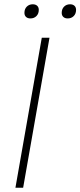

<svg xmlns="http://www.w3.org/2000/svg" viewBox="-20 -876 375 896"><path d="M175 -700H211L88 0H52ZM94 -816Q94 -834 105 -845Q116 -856 133 -856Q146 -856 153.5 -849Q161 -842 161 -830Q161 -812 150 -801Q139 -790 122 -790Q109 -790 101.5 -797Q94 -804 94 -816ZM268 -816Q268 -834 279 -845Q290 -856 307 -856Q320 -856 327.5 -849Q335 -842 335 -830Q335 -812 324 -801Q313 -790 296 -790Q283 -790 275.5 -797Q268 -804 268 -816Z"/></svg>

Font: Bai Jamjuree ExtraLight
Style: Italic
Weight: 275
Italic angle: -10°
Version: Version 1.000; ttfautohint (v1.6)